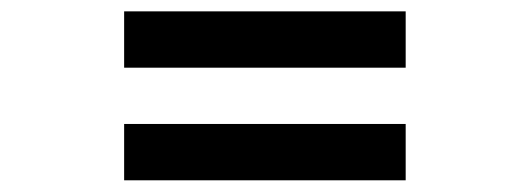

<svg xmlns="http://www.w3.org/2000/svg" viewBox="-20 -508 919 333"><path d="M195.3 -293H683.6V-195.3H195.3ZM195.3 -488.3H683.6V-390.6H195.3Z"/></svg>

Font: BabelStone Club Penguin
Style: Regular
Weight: 400
Designer: Andrew West
Foundry: BabelStone
Version: Version 1.02 November 6, 2013